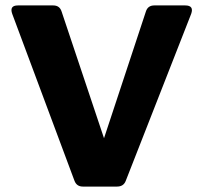

<svg xmlns="http://www.w3.org/2000/svg" viewBox="-20 -687 749 707"><path d="M285 0Q262 0 254 -22L25 -636Q14 -667 46 -667H176Q200 -667 207 -644L363 -178L517 -644Q524 -667 548 -667H662Q695 -667 684 -636L443 -21Q435 0 411 0Z"/></svg>

Font: Pitagon Sans
Style: Bold
Weight: 700
Designer: Travis Tran
Foundry: Pitagon
Version: Version 1.001; ttfautohint (v1.8.4.7-5d5b);gftools[0.9.26]